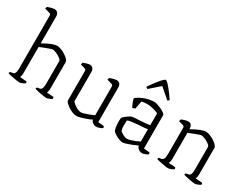

<svg xmlns="http://www.w3.org/2000/svg" viewBox="-76 -1344 2434 1893"><g transform="rotate(30 1141.5 -397.5)"><path d="M182 0Q174 0 156.5 -2.5Q139 -5 118 -9Q97 -13 78 -17Q59 -21 48 -25Q48 -33 51 -38Q54 -43 55 -44L82 -48Q99 -50 107 -67Q115 -84 115 -119V-720Q115 -728 111.5 -734Q108 -740 97 -743L42 -758Q43 -765 45.5 -772Q48 -779 49 -781Q59 -785 74 -789.5Q89 -794 103.5 -797Q118 -800 125 -800Q148 -800 161.5 -785Q175 -770 175 -746V-439Q197 -452 225.5 -466Q254 -480 282 -490Q310 -500 329 -500Q349 -500 375 -490Q401 -480 425 -464.5Q449 -449 465 -432.5Q481 -416 481 -403V-105Q481 -84 477.5 -69.5Q474 -55 471 -50L547 -44Q549 -41 551 -36Q553 -31 553 -26Q547 -20 535 -14Q523 -8 510 -4Q497 0 487 0Q480 0 462.5 -2.5Q445 -5 424.5 -9Q404 -13 385 -17Q366 -21 355 -25Q355 -31 357 -35.5Q359 -40 362 -44L389 -48Q400 -50 407 -57.5Q414 -65 417.5 -80.5Q421 -96 421 -119V-379Q421 -389 408 -400.5Q395 -412 376.5 -422.5Q358 -433 339.5 -439.5Q321 -446 310 -446Q303 -446 284.5 -440Q266 -434 244 -425.5Q222 -417 203 -409.5Q184 -402 175 -398V-105Q175 -83 171.5 -69Q168 -55 165 -50L241 -44Q243 -41 244.5 -37Q246 -33 246 -26Q240 -20 228 -14Q216 -8 203.5 -4Q191 0 182 0Z M836 5Q813 5 787.5 -5.5Q762 -16 739.5 -31.5Q717 -47 703 -61.5Q689 -76 689 -84V-420Q689 -429 685 -434.5Q681 -440 671 -443L622 -457Q623 -465 625.5 -471.5Q628 -478 629 -481Q643 -487 666 -493.5Q689 -500 700 -500Q724 -500 736.5 -484.5Q749 -469 749 -446V-109Q759 -97 777.5 -83Q796 -69 817.5 -58.5Q839 -48 855 -48Q870 -48 895.5 -55.5Q921 -63 948.5 -74Q976 -85 995 -94V-420Q995 -429 990.5 -435Q986 -441 977 -443L924 -458Q926 -466 928 -472Q930 -478 931 -481Q941 -485 956 -489.5Q971 -494 985 -497Q999 -500 1006 -500Q1029 -500 1042 -485Q1055 -470 1055 -446V-50L1121 -44Q1124 -40 1125.5 -35.5Q1127 -31 1127 -26Q1121 -19 1108.5 -13Q1096 -7 1082.5 -3.5Q1069 0 1061 0Q1038 0 1019 -13.5Q1000 -27 997 -45Q975 -34 944 -22.5Q913 -11 883.5 -3Q854 5 836 5Z M1359 4Q1343 4 1318.5 -5.5Q1294 -15 1273 -28.5Q1252 -42 1244 -52Q1236 -62 1231 -90.5Q1226 -119 1226 -152Q1226 -164 1226.5 -175Q1227 -186 1228 -196Q1228 -200 1238 -210Q1248 -220 1263 -231.5Q1278 -243 1293.5 -252Q1309 -261 1320 -263Q1331 -265 1348 -266Q1365 -267 1387 -268Q1401 -269 1418 -270Q1435 -271 1452.5 -272.5Q1470 -274 1486 -276Q1502 -278 1514 -280V-416Q1480 -431 1445 -438.5Q1410 -446 1381 -446Q1367 -446 1352 -444Q1337 -442 1322 -439L1305 -349Q1301 -348 1293 -344.5Q1285 -341 1274 -340Q1266 -355 1256 -378Q1246 -401 1240 -430Q1260 -447 1284.5 -460Q1309 -473 1335.5 -482Q1362 -491 1388 -495.5Q1414 -500 1436 -500Q1450 -500 1472.5 -492.5Q1495 -485 1519 -474Q1543 -463 1559 -450.5Q1575 -438 1575 -428V-50L1641 -44Q1643 -42 1645 -36.5Q1647 -31 1647 -26Q1642 -20 1629 -14Q1616 -8 1603 -4Q1590 0 1581 0Q1569 0 1554.5 -5.5Q1540 -11 1529.5 -22.5Q1519 -34 1516 -50Q1486 -36 1455 -23.5Q1424 -11 1398.5 -3.5Q1373 4 1359 4ZM1382 -49Q1396 -49 1421 -56.5Q1446 -64 1472 -74.5Q1498 -85 1514 -94V-235Q1484 -229 1459 -228Q1434 -227 1399 -224Q1364 -221 1333 -216.5Q1302 -212 1291 -205Q1289 -177 1289 -143.5Q1289 -110 1299 -88Q1313 -75 1337.5 -62Q1362 -49 1382 -49ZM1311 -575Q1301 -580 1297 -584Q1293 -588 1292 -591Q1333 -649 1359.5 -682.5Q1386 -716 1401.5 -730Q1417 -744 1424 -744Q1431 -744 1446.5 -730Q1462 -716 1488.5 -683Q1515 -650 1556 -591Q1555 -588 1551 -584Q1547 -580 1537 -575L1424 -674Z M1875 0Q1868 0 1850.5 -2.5Q1833 -5 1811.5 -9Q1790 -13 1771 -17.5Q1752 -22 1741 -26Q1741 -32 1744 -37.5Q1747 -43 1748 -44L1775 -48Q1789 -50 1798.5 -64.5Q1808 -79 1808 -119V-420Q1808 -428 1804.5 -434Q1801 -440 1790 -443L1740 -457Q1742 -466 1743 -470.5Q1744 -475 1747 -481Q1761 -487 1784.5 -493.5Q1808 -500 1818 -500Q1846 -500 1857 -484Q1868 -468 1868 -439Q1889 -451 1917.5 -465Q1946 -479 1974.5 -489.5Q2003 -500 2022 -500Q2043 -500 2069 -490Q2095 -480 2119 -464.5Q2143 -449 2158.5 -432.5Q2174 -416 2174 -403V-105Q2174 -83 2170.5 -69Q2167 -55 2164 -50L2240 -44Q2243 -40 2244.5 -35.5Q2246 -31 2246 -26Q2240 -20 2228 -14Q2216 -8 2203 -4Q2190 0 2180 0Q2172 0 2155 -2.5Q2138 -5 2117.5 -9Q2097 -13 2078 -17.5Q2059 -22 2048 -26Q2048 -32 2050.5 -36.5Q2053 -41 2056 -44L2082 -48Q2093 -50 2100 -57.5Q2107 -65 2110.5 -80.5Q2114 -96 2114 -119V-379Q2114 -389 2101 -400.5Q2088 -412 2069.5 -422.5Q2051 -433 2032.5 -439.5Q2014 -446 2003 -446Q1996 -446 1978 -440Q1960 -434 1938 -425.5Q1916 -417 1897 -409.5Q1878 -402 1869 -398V-105Q1869 -83 1865 -69Q1861 -55 1858 -50L1934 -44Q1937 -40 1938.5 -35.5Q1940 -31 1940 -26Q1934 -19 1921.5 -13Q1909 -7 1896 -3.5Q1883 0 1875 0Z"/></g></svg>

Font: Texturina Medium 12pt Thin
Style: Regular
Weight: 250
Version: Version 1.002